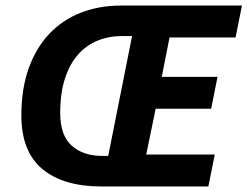

<svg xmlns="http://www.w3.org/2000/svg" viewBox="-20 -672 892 692"><path d="M57 -256Q57 -352 83.5 -426Q110 -500 158 -550.5Q206 -601 272 -626.5Q338 -652 416 -652H852L829 -537H591L563 -395H764L741 -280H541L507 -115H754L731 0H345Q208 0 132.5 -63Q57 -126 57 -256ZM419 -542Q372 -542 331.5 -525.5Q291 -509 261 -475Q231 -441 214 -388.5Q197 -336 197 -265Q197 -184 238.5 -147Q280 -110 349 -110H370L456 -542Z"/></svg>

Font: mr_Source Sans Pro
Style: Bold Italic
Weight: 700
Italic angle: -11°
Designer: Paul D. Hunt
Foundry: Adobe Systems Incorporated
Version: Version 1.036;July 10, 2024;FontCreator 11.5.0.2430 64-bit